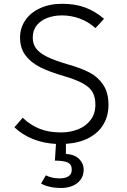

<svg xmlns="http://www.w3.org/2000/svg" viewBox="-20 -734 655 992"><path d="M320.5 9.2V61Q366.7 64.6 389.5 87.9Q412.3 111.3 412.3 142.1Q412.3 173.8 395.6 195.4Q379 216.9 352.6 227.2Q326.2 237.4 295.4 237.4Q266.2 237.4 239 231.5Q211.8 225.6 192.3 214.4L216.9 171.8Q230.8 179.5 250.3 183.6Q269.7 187.7 287.2 187.7Q316.9 187.7 333.8 176.9Q350.8 166.2 350.8 142.6Q350.8 114.9 329.2 105.4Q307.7 95.9 263.6 95.9L269.2 9.7Q205.1 6.2 150.3 -15.6Q95.4 -37.4 54.4 -76.4L97.4 -125.6Q135.4 -88.7 183.3 -69.2Q231.3 -49.7 295.4 -49.7Q342.6 -49.7 382.8 -65.6Q423.1 -81.5 447.9 -113.8Q472.8 -146.2 472.8 -193.3Q472.8 -231.3 458.7 -256.9Q444.6 -282.6 409.5 -302.3Q374.4 -322.1 310.3 -341Q236.9 -362.1 188.2 -386.4Q139.5 -410.8 111.5 -448.2Q83.6 -485.6 83.6 -540Q83.6 -589.2 110.5 -629Q137.4 -668.7 186.9 -691.5Q236.4 -714.4 300.5 -714.4Q368.7 -714.4 420.3 -695.1Q471.8 -675.9 517.4 -636.9L473.3 -588.7Q435.9 -622.1 391.8 -638.2Q347.7 -654.4 300.5 -654.4Q259 -654.4 224.6 -641.5Q190.3 -628.7 169.7 -603.1Q149.2 -577.4 149.2 -540Q149.2 -506.7 166.9 -483.1Q184.6 -459.5 224.6 -440Q264.6 -420.5 336.9 -399.5Q398.5 -382.1 441.8 -359.7Q485.1 -337.4 512.8 -296.7Q540.5 -255.9 540.5 -191.8Q540.5 -135.9 514.9 -92.1Q489.2 -48.2 439.7 -21.8Q390.3 4.6 320.5 9.2Z"/></svg>

Font: Fira Code Fixed Light
Style: Regular
Weight: 300
Monospace: yes
Designer: Carrois Corporate, Edenspiekermann AG, Nikita Prokopov
Foundry: Carrois Corporate, Edenspiekermann AG, Nikita Prokopov
Version: Version 5.002